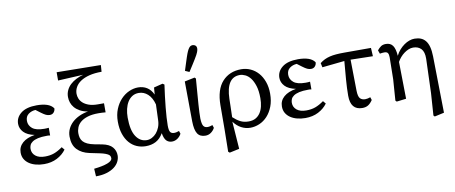

<svg xmlns="http://www.w3.org/2000/svg" viewBox="-78 -1097 3849 1624"><g transform="rotate(-10 1847.0 -284.5)"><path d="M40 -117Q40 -167 77.5 -200Q115 -233 183 -244Q120 -257 90.5 -288.5Q61 -320 61 -360Q61 -415 107.5 -451.5Q154 -488 243 -488Q294 -488 330.5 -476Q367 -464 386 -437Q386 -418 373.5 -403Q361 -388 339 -388Q322 -388 306 -395.5Q290 -403 266 -421L226 -451Q191 -449 165 -429.5Q139 -410 139 -372Q139 -333 170.5 -307Q202 -281 273 -281Q281 -281 292 -281.5Q303 -282 311 -283V-217Q301 -219 294 -219Q287 -219 283 -219Q236 -219 206 -212Q176 -205 158.5 -193Q141 -181 134.5 -165.5Q128 -150 128 -134Q128 -96 157 -72.5Q186 -49 238 -49Q282 -49 316.5 -61.5Q351 -74 390 -102L410 -78Q380 -37 331.5 -12Q283 13 220 13Q183 13 150 4.5Q117 -4 92.5 -20.5Q68 -37 54 -61Q40 -85 40 -117Z M633 191 629 125Q704 117 745.5 101Q787 85 787 62Q787 53 784 45Q781 37 771.5 30.5Q762 24 745 17.5Q728 11 700 5L613 -13Q547 -27 509 -67Q471 -107 471 -179Q471 -214 485 -244Q499 -274 524 -297.5Q549 -321 584 -337.5Q619 -354 661 -361Q622 -368 594 -383.5Q566 -399 549 -419Q532 -439 524 -462.5Q516 -486 516 -511Q516 -542 528.5 -568.5Q541 -595 562.5 -615Q584 -635 613 -650Q642 -665 675 -674L458 -663V-734L837 -729L833 -672Q772 -672 727 -660.5Q682 -649 652 -629Q622 -609 607 -582Q592 -555 592 -525Q592 -504 600.5 -483Q609 -462 628 -445Q647 -428 678 -417Q709 -406 754 -406H807V-328Q777 -331 745 -331Q691 -331 653.5 -319.5Q616 -308 592.5 -288.5Q569 -269 559 -244Q549 -219 549 -193Q549 -172 554 -154Q559 -136 572 -121.5Q585 -107 608.5 -96Q632 -85 668 -78L732 -66Q792 -54 818 -23.5Q844 7 844 48Q844 75 831 101Q818 127 791.5 147Q765 167 725.5 179Q686 191 633 191Z M1093 13Q1052 13 1016 -2.5Q980 -18 953 -49Q926 -80 910.5 -126Q895 -172 895 -232Q895 -292 914.5 -339.5Q934 -387 965 -420Q996 -453 1035 -470.5Q1074 -488 1113 -488Q1156 -488 1189 -467.5Q1222 -447 1242 -404L1247 -464L1323 -483L1338 -473Q1331 -425 1325 -376Q1319 -327 1314.5 -281.5Q1310 -236 1307.5 -196Q1305 -156 1305 -127Q1305 -86 1315 -71Q1325 -56 1348 -56Q1359 -56 1369.5 -58.5Q1380 -61 1391 -65L1399 -40Q1387 -17 1365.5 -2Q1344 13 1318 13Q1290 13 1271 -5.5Q1252 -24 1244 -72Q1218 -27 1180.5 -7Q1143 13 1093 13ZM1111 -36Q1133 -36 1154.5 -47Q1176 -58 1193 -77.5Q1210 -97 1221 -124.5Q1232 -152 1233 -185L1238 -320Q1222 -380 1188 -410.5Q1154 -441 1111 -441Q1079 -441 1055 -426Q1031 -411 1015 -385Q999 -359 991 -325Q983 -291 983 -252Q983 -143 1018 -89.5Q1053 -36 1111 -36Z M1605 13Q1558 13 1537 -20Q1516 -53 1515 -125L1512 -469L1599 -487L1609 -477Q1603 -402 1599 -349Q1595 -296 1592 -257Q1589 -218 1588 -189.5Q1587 -161 1587 -136Q1589 -88 1600.5 -72Q1612 -56 1635 -56Q1646 -56 1656.5 -58.5Q1667 -61 1678 -65L1686 -40Q1674 -17 1653 -2Q1632 13 1605 13ZM1529 -557Q1541 -594 1551 -626Q1561 -658 1565 -669Q1575 -699 1583 -716.5Q1591 -734 1599 -744Q1607 -754 1614.5 -757Q1622 -760 1630 -760Q1644 -760 1654 -751.5Q1664 -743 1664 -725Q1664 -719 1662.5 -712.5Q1661 -706 1657.5 -696Q1654 -686 1646.5 -672.5Q1639 -659 1627 -639Q1621 -628 1603 -600.5Q1585 -573 1565 -541Z M1987 -42Q2021 -42 2045.5 -55.5Q2070 -69 2086 -93Q2102 -117 2109.5 -149Q2117 -181 2117 -219Q2117 -282 2103.5 -324.5Q2090 -367 2070 -393Q2050 -419 2025.5 -430.5Q2001 -442 1979 -442Q1863 -442 1858 -259Q1858 -258 1857.5 -238Q1857 -218 1856.5 -192Q1856 -166 1855 -140Q1854 -114 1854 -102Q1884 -74 1914.5 -58Q1945 -42 1987 -42ZM1770 180 1773 -12 1774 -219Q1775 -353 1836.5 -420.5Q1898 -488 1999 -488Q2041 -488 2078.5 -471Q2116 -454 2144 -422.5Q2172 -391 2188.5 -345.5Q2205 -300 2205 -243Q2205 -180 2186.5 -132.5Q2168 -85 2138 -52.5Q2108 -20 2069.5 -3.5Q2031 13 1991 13Q1950 13 1913.5 -6.5Q1877 -26 1849 -64L1866 172L1782 190Z M2284 -117Q2284 -167 2321.5 -200Q2359 -233 2427 -244Q2364 -257 2334.5 -288.5Q2305 -320 2305 -360Q2305 -415 2351.5 -451.5Q2398 -488 2487 -488Q2538 -488 2574.5 -476Q2611 -464 2630 -437Q2630 -418 2617.5 -403Q2605 -388 2583 -388Q2566 -388 2550 -395.5Q2534 -403 2510 -421L2470 -451Q2435 -449 2409 -429.5Q2383 -410 2383 -372Q2383 -333 2414.5 -307Q2446 -281 2517 -281Q2525 -281 2536 -281.5Q2547 -282 2555 -283V-217Q2545 -219 2538 -219Q2531 -219 2527 -219Q2480 -219 2450 -212Q2420 -205 2402.5 -193Q2385 -181 2378.5 -165.5Q2372 -150 2372 -134Q2372 -96 2401 -72.5Q2430 -49 2482 -49Q2526 -49 2560.5 -61.5Q2595 -74 2634 -102L2654 -78Q2624 -37 2575.5 -12Q2527 13 2464 13Q2427 13 2394 4.5Q2361 -4 2336.5 -20.5Q2312 -37 2298 -61Q2284 -85 2284 -117Z M2679 -385 2671 -422Q2691 -438 2712 -448Q2733 -458 2757.5 -464Q2782 -470 2813 -472.5Q2844 -475 2883 -475H3112L3116 -403L2925 -407L2929 -140Q2930 -90 2945.5 -73Q2961 -56 2990 -56Q3000 -56 3011.5 -58.5Q3023 -61 3034 -65L3042 -40Q3024 -13 3003.5 0Q2983 13 2953 13Q2852 13 2852 -110Q2852 -172 2858 -249.5Q2864 -327 2871 -405Z M3238 0 3251 -181 3254 -370Q3254 -393 3246.5 -405.5Q3239 -418 3217 -418Q3207 -418 3197.5 -417Q3188 -416 3178 -414L3167 -444Q3182 -463 3198.5 -474.5Q3215 -486 3241 -486Q3281 -486 3300.5 -458Q3320 -430 3324 -370Q3337 -397 3356.5 -419Q3376 -441 3398 -456.5Q3420 -472 3443 -480Q3466 -488 3487 -488Q3517 -488 3540.5 -479Q3564 -470 3581 -449.5Q3598 -429 3607 -395.5Q3616 -362 3617 -313L3625 172L3543 190L3533 180L3546 -11L3556 -304Q3557 -363 3531.5 -389.5Q3506 -416 3463 -416Q3443 -416 3423.5 -408Q3404 -400 3385.5 -386.5Q3367 -373 3351.5 -355Q3336 -337 3325 -317L3330 0L3248 10Z"/></g></svg>

Font: Source Serif Pro
Style: Regular
Weight: 400
Designer: Frank Grießhammer
Foundry: Adobe Systems Incorporated
Version: Version 2.000;PS 1.000;hotconv 16.6.51;makeotf.lib2.5.65220